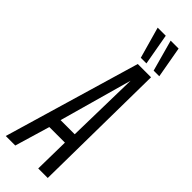

<svg xmlns="http://www.w3.org/2000/svg" viewBox="-326 -922 941 941"><g transform="rotate(45 144.5 -451.0)"><path d="M-30 0 178 -707H270L261 0H195L198 -182H90L36 0ZM105 -245H203L211 -624ZM167 -739 121 -902H177L206 -739ZM256 -739 211 -902H266L295 -739Z"/></g></svg>

Font: Georama ExtraCondensed
Style: Italic
Weight: 400
Width: 2
Italic angle: -9°
Designer: Jean-Baptiste Levee
Foundry: Production Type
Version: Version 1.000